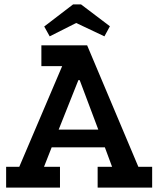

<svg xmlns="http://www.w3.org/2000/svg" viewBox="-20 -857 715 877"><path d="M426 0V-95H492L459 -184H216L181 -95H254V0H8V-95H68L264 -555H169V-650H378L612 -95H675V0ZM344 -491H338L248 -265H429ZM457 -691 328 -752 207 -691 182 -736 314 -837H350L482 -737Z"/></svg>

Font: Zilla Slab SemiBold
Style: Regular
Weight: 600
Designer: Typotheque.com
Foundry: Typotheque type foundry
Version: Version 1.1; 2017